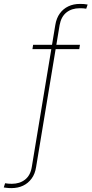

<svg xmlns="http://www.w3.org/2000/svg" viewBox="-126 -762 476 997"><path d="M289.1 -529.3 285.6 -506.8H42.5L45.9 -529.3ZM-66.4 214.8Q-73.7 214.8 -80.6 214.4Q-87.4 213.9 -93.8 213.1Q-100.1 212.4 -106.4 211.4L-99.6 189.5Q-90.8 190.9 -82.8 191.7Q-74.7 192.4 -64.5 192.4Q-23.4 192.4 4.4 170.4Q32.2 148.4 39.1 105L161.1 -631.8Q167 -668 184.6 -692.1Q202.1 -716.3 228.8 -729Q255.4 -741.7 289.1 -741.7Q300.3 -741.7 310.1 -741Q319.8 -740.2 329.1 -738.3L321.8 -716.8Q313.5 -718.3 305.9 -718.8Q298.3 -719.2 287.6 -719.2Q246.6 -719.2 219 -697.3Q191.4 -675.3 183.6 -631.8L61.5 105Q56.2 140.6 38.3 165Q20.5 189.5 -6.1 202.1Q-32.7 214.8 -66.4 214.8Z"/></svg>

Font: Inter 24pt Thin
Style: Italic
Weight: 250
Italic angle: -9.3988°
Version: Version 4.001;git-66647c0bb